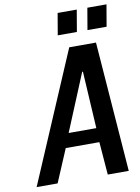

<svg xmlns="http://www.w3.org/2000/svg" viewBox="-96 -954 743 1018"><g transform="rotate(-10 275.0 -445.0)"><path d="M17 0 316 -700H460L513 0H400L386 -177H205L130 0ZM234 -253H383L365 -560H361ZM427 -773 447 -890H550L530 -773ZM267 -773 287 -890H390L370 -773Z"/></g></svg>

Font: Cuprum SemiBold
Style: Italic
Weight: 600
Italic angle: -10°
Version: Version 3.000